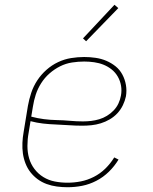

<svg xmlns="http://www.w3.org/2000/svg" viewBox="-20 -777 640 805"><path d="M263 8Q241 8 218.5 5Q196 2 175.5 -5.5Q155 -13 138 -25.5Q121 -38 108 -54.5Q95 -71 87 -91.5Q79 -112 76 -133.5Q73 -155 74 -178Q75 -201 79 -223L97 -333Q102 -361 111 -388Q120 -415 136 -439.5Q152 -464 174.5 -484Q197 -504 223.5 -516.5Q250 -529 278 -533.5Q306 -538 333 -538Q357 -538 381 -534.5Q405 -531 426 -522Q447 -513 464.5 -499Q482 -485 493 -464.5Q504 -444 508 -420.5Q512 -397 508 -373Q504 -354 495 -335.5Q486 -317 472 -302Q458 -287 440 -276.5Q422 -266 402.5 -260Q383 -254 363.5 -252Q344 -250 325 -250Q297 -250 269.5 -252Q242 -254 214.5 -255Q187 -256 160.5 -259Q134 -262 108 -269L100 -220Q95 -193 95 -165.5Q95 -138 102 -113.5Q109 -89 124.5 -68.5Q140 -48 162 -34.5Q184 -21 210 -16Q236 -11 263 -11Q291 -11 319 -16.5Q347 -22 373.5 -35.5Q400 -49 421.5 -70Q443 -91 459 -117L477 -108Q460 -80 436.5 -57Q413 -34 384 -19Q355 -4 324.5 2Q294 8 263 8ZM328 -268Q345 -268 362 -270Q379 -272 396 -277Q413 -282 428.5 -291.5Q444 -301 456.5 -314Q469 -327 476.5 -343Q484 -359 487 -376Q491 -397 487.5 -417.5Q484 -438 474 -455.5Q464 -473 448.5 -485.5Q433 -498 414.5 -505.5Q396 -513 375 -516Q354 -519 333 -519Q308 -519 282 -515Q256 -511 232 -499Q208 -487 187.5 -469Q167 -451 152.5 -428Q138 -405 130 -380.5Q122 -356 118 -330L111 -288Q137 -281 164 -277.5Q191 -274 218.5 -273.5Q246 -273 273.5 -270.5Q301 -268 328 -268ZM341 -604 328 -616 460 -757 476 -743Z"/></svg>

Font: Iosevka Slab Thin Extended
Style: Italic
Weight: 100
Width: 7
Italic angle: -9°
Monospace: yes
Designer: Belleve Invis
Foundry: Belleve Invis
Version: Version 11.1.0; ttfautohint (v1.8.3)